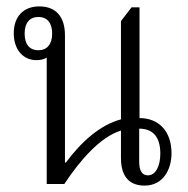

<svg xmlns="http://www.w3.org/2000/svg" viewBox="-20 -573 589 600"><path d="M126 2H181C230 -72 293 -145 358 -165V-79C358 -17 388 7 432 7C490 7 516 -44 516 -94C516 -162 477 -204 416 -204V-550H391L358 -507V-200C293 -183 233 -129 186 -65H183V-463C183 -519 156 -553 103 -553C52 -553 23 -520 23 -469C23 -417 53 -385 94 -385C107 -385 118 -388 126 -393ZM100 -416C72 -416 57 -435 57 -468C57 -502 73 -520 100 -520C127 -520 143 -502 143 -468C143 -435 127 -416 100 -416ZM442 -25C424 -25 415 -40 415 -67V-171C457 -171 481 -146 481 -93C481 -55 467 -25 442 -25Z"/></svg>

Font: Noto Serif Thai Condensed Light
Style: Regular
Weight: 300
Width: 3
Designer: Monotype Design Team
Foundry: Monotype Imaging Inc.
Version: Version 2.002